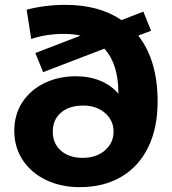

<svg xmlns="http://www.w3.org/2000/svg" viewBox="-20 -761 711 793"><path d="M39 -221Q39 -288 72.5 -339Q106 -390 164 -418Q222 -446 293 -446Q349 -446 394 -427.5Q439 -409 469 -374V-376Q469 -497 411 -560L158 -463L126 -542L313 -614Q282 -621 244 -621Q170 -621 109 -600L90 -721Q168 -741 250 -741Q389 -741 482 -678L572 -713L604 -634L551 -614Q631 -512 631 -342Q631 -232 592 -152.5Q553 -73 480.5 -30.5Q408 12 309 12Q233 12 171.5 -17Q110 -46 74.5 -99Q39 -152 39 -221ZM449 -217Q449 -264 413.5 -294.5Q378 -325 324 -325Q266 -325 232 -296Q198 -267 198 -217Q198 -168 232 -138.5Q266 -109 321 -109Q378 -109 413.5 -140Q449 -171 449 -217Z"/></svg>

Font: Chess Sans
Style: Bold
Weight: 700
Designer: Wolf Bōese
Foundry: Wolf Bōese
Version: Version 7.223